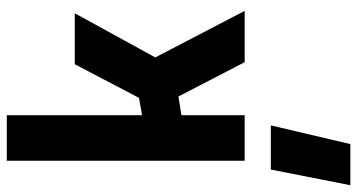

<svg xmlns="http://www.w3.org/2000/svg" viewBox="-273 -477 1051 565"><g transform="rotate(-90 252.5 -194.5)"><path d="M62 -700V0H196V-186L251 -195L352 0H503L366 -263L496 -500H346L247 -311L196 -302V-700ZM36 77 -10 311H111L166 77Z"/></g></svg>

Font: Online Auction - Bold
Style: Bold
Weight: 500
Designer: Mohamed Mostafa, the designer of Online Auction
Foundry: Kief Type Foundry
Version: ""